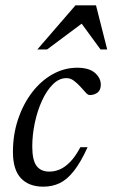

<svg xmlns="http://www.w3.org/2000/svg" viewBox="-20 -690 422 720"><path d="M229 -397Q201.5 -397 178 -373.5Q154.5 -350 137.2 -312Q120 -274 110.5 -229Q101 -184 101 -141Q101 -89.5 117 -68Q133 -46.5 165 -46.5Q185.5 -46.5 205 -55Q224.5 -63.5 243.8 -83.5Q263 -103.5 281.5 -138H308.5Q282.5 -81 257 -48.8Q231.5 -16.5 203.8 -3.2Q176 10 142.5 10Q88 10 58.2 -22Q28.5 -54 28.5 -120Q28.5 -185.5 47.8 -242.8Q67 -300 100.2 -343.5Q133.5 -387 177.2 -411.5Q221 -436 269.5 -436Q314 -436 336 -416.8Q358 -397.5 358 -372.5Q358 -353 346.5 -343.5Q335 -334 317.5 -333.5Q310 -333 301 -343.2Q292 -353.5 281 -365.5Q270 -377.5 257.2 -387.2Q244.5 -397 229 -397ZM120 -504.5 263 -670H340L382 -504.5H357L282 -607H294L156.5 -504.5Z"/></svg>

Font: Newsreader 16pt
Style: Italic
Weight: 400
Italic angle: -17°
Designer: Hugues Gentile
Foundry: Production Type
Version: Version 1.003